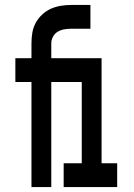

<svg xmlns="http://www.w3.org/2000/svg" viewBox="-20 -755 540 775"><path d="M107 0V-424H42V-520H107V-580Q107 -602 110.5 -623Q114 -644 124 -662.5Q134 -681 150 -696Q166 -711 185 -719.5Q204 -728 225 -731.5Q246 -735 267 -735H345V-639H267Q253 -639 239 -636.5Q225 -634 213 -627Q201 -620 194 -607Q187 -594 187 -580V-520H390V-96H453V0H237V-96H310V-424H187V0Z"/></svg>

Font: Iosevka Algr
Style: Bold
Weight: 700
Monospace: yes
Designer: Belleve Invis
Foundry: Belleve Invis
Version: Version 26.0.2; ttfautohint (v1.8.3)